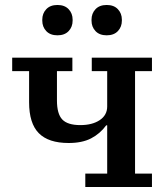

<svg xmlns="http://www.w3.org/2000/svg" viewBox="-20 -752 675 772"><path d="M323 -54H411V-248H407Q382 -214 346 -195.5Q310 -177 256 -177Q175 -177 136 -216.5Q97 -256 97 -341V-466H29V-520H271V-466H209V-348Q209 -294 230.5 -271.5Q252 -249 303 -249Q351 -249 381 -269Q411 -289 411 -324V-466H349V-520H591V-466H523V-54H591V0H323ZM211 -610Q182 -610 166 -627Q150 -644 150 -669V-673Q150 -698 166 -715Q182 -732 211 -732Q240 -732 256 -715Q272 -698 272 -673V-669Q272 -644 256 -627Q240 -610 211 -610ZM409 -610Q380 -610 364 -627Q348 -644 348 -669V-673Q348 -698 364 -715Q380 -732 409 -732Q438 -732 454 -715Q470 -698 470 -673V-669Q470 -644 454 -627Q438 -610 409 -610Z"/></svg>

Font: IBM Plex Serif Medm
Style: Regular
Weight: 500
Designer: Mike Abbink, Paul van der Laan, Pieter van Rosmalen
Foundry: Bold Monday
Version: Version 3.001